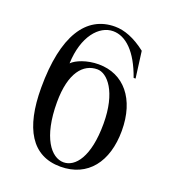

<svg xmlns="http://www.w3.org/2000/svg" viewBox="-133 -815 834 931"><g transform="rotate(20 284.0 -349.5)"><path d="M505 -250C505 -414 420 -515 290 -515C230 -515 176 -493 155 -471C160 -612 229 -690 301 -690C366 -690 428 -633 471 -511H481L463 -648C404 -694 350 -714 302 -714C154 -714 66 -582 66 -313C66 -104 136 15 284 15C425 15 505 -90 505 -250ZM162 -273C162 -426 220 -490 292 -490C344 -490 410 -416 410 -252C410 -80 351 -10 291 -10C227 -10 162 -91 162 -273Z"/></g></svg>

Font: Sprat Condesed
Style: Regular
Weight: 400
Width: 3
Designer: Ethan Nakache
Foundry: Collletttivo
Version: Version 2.000;Glyphs 3.2 (3217)